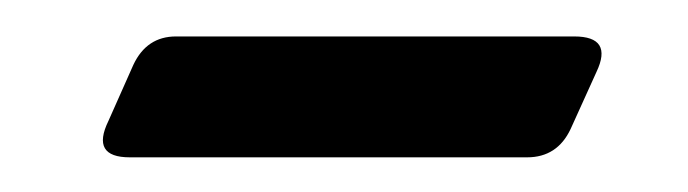

<svg xmlns="http://www.w3.org/2000/svg" viewBox="-20 -306 387 108"><path d="M303 -285.5Q325 -285.5 315.5 -265.5L301 -233.5Q293.5 -217.5 276.5 -217.5H53Q31 -217.5 41 -238L55 -269.5Q62.5 -285.5 79 -285.5Z"/></svg>

Font: Fraunces 72pt Soft
Style: Italic
Weight: 400
Italic angle: -16°
Version: Version 1.000;[b76b70a41]